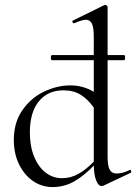

<svg xmlns="http://www.w3.org/2000/svg" viewBox="-20 -745 552 778"><path d="M507 -57Q510 -57 511.5 -52Q513 -47 510 -45L400 7Q394 9 392 9Q379 9 370 -13Q361 -35 360 -74Q323 -35 282.5 -11Q242 13 192 13Q150 13 114.5 -11Q79 -35 57.5 -78.5Q36 -122 36 -178Q36 -249 71 -299Q106 -349 159 -374Q212 -399 265 -399Q317 -399 360 -373V-501H191Q186 -501 186 -512Q186 -516 187.5 -519Q189 -522 191 -522H360V-597Q360 -633 352.5 -649Q345 -665 327 -665Q314 -665 281 -651H279Q275 -651 273.5 -656Q272 -661 276 -662L402 -724L407 -725Q409 -725 412.5 -722.5Q416 -720 416 -717V-522H482Q487 -522 487 -512Q487 -501 482 -501H416V-109Q416 -73 424.5 -57.5Q433 -42 452 -42Q478 -42 505 -56ZM360 -90V-309Q336 -343 307 -361Q278 -379 237 -379Q174 -379 137.5 -334.5Q101 -290 101 -208Q101 -153 118 -111Q135 -69 164.5 -46Q194 -23 231 -23Q267 -23 298 -40.5Q329 -58 360 -90Z"/></svg>

Font: Cormorant Garamond
Style: Regular
Weight: 400
Designer: Christian Thalmann (Catharsis Fonts)
Version: Version 3.000